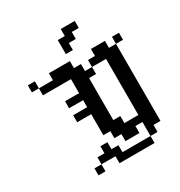

<svg xmlns="http://www.w3.org/2000/svg" viewBox="-197 -899 1061 1130"><g transform="rotate(-30 333.5 -333.5)"><path d="M47.6 -571.4H95.2V-523.8H47.6ZM95.2 -523.8H142.9V-476.2H95.2ZM142.9 -523.8H190.5V-476.2H142.9ZM190.5 -523.8H238.1V-476.2H190.5ZM238.1 -523.8H285.7V-476.2H238.1ZM285.7 -523.8H333.3V-476.2H285.7ZM333.3 -523.8H381V-476.2H333.3ZM190.5 -571.4H238.1V-523.8H190.5ZM238.1 -571.4H285.7V-523.8H238.1ZM285.7 -571.4H333.3V-523.8H285.7ZM381 -476.2H428.6V-428.6H381ZM333.3 -476.2H381V-428.6H333.3ZM333.3 -428.6H381V-381H333.3ZM333.3 -381H381V-333.3H333.3ZM285.7 -381H333.3V-333.3H285.7ZM285.7 -428.6H333.3V-381H285.7ZM285.7 -476.2H333.3V-428.6H285.7ZM285.7 -333.3H333.3V-285.7H285.7ZM333.3 -333.3H381V-285.7H333.3ZM285.7 -285.7H333.3V-238.1H285.7ZM333.3 -285.7H381V-238.1H333.3ZM238.1 -381H285.7V-333.3H238.1ZM190.5 -381H238.1V-333.3H190.5ZM238.1 -285.7H285.7V-238.1H238.1ZM190.5 -285.7H238.1V-238.1H190.5ZM285.7 -238.1H333.3V-190.5H285.7ZM333.3 -238.1H381V-190.5H333.3ZM333.3 -190.5H381V-142.9H333.3ZM285.7 -190.5H333.3V-142.9H285.7ZM285.7 -142.9H333.3V-95.2H285.7ZM333.3 -142.9H381V-95.2H333.3ZM428.6 -523.8H476.2V-476.2H428.6ZM476.2 -523.8H523.8V-476.2H476.2ZM523.8 -523.8H571.4V-476.2H523.8ZM571.4 -523.8H619V-476.2H571.4ZM476.2 -571.4H523.8V-523.8H476.2ZM523.8 -571.4H571.4V-523.8H523.8ZM619 -571.4H666.7V-523.8H619ZM571.4 -476.2H619V-428.6H571.4ZM571.4 -428.6H619V-381H571.4ZM571.4 -381H619V-333.3H571.4ZM571.4 -333.3H619V-285.7H571.4ZM523.8 -333.3H571.4V-285.7H523.8ZM523.8 -381H571.4V-333.3H523.8ZM523.8 -428.6H571.4V-381H523.8ZM523.8 -476.2H571.4V-428.6H523.8ZM523.8 -285.7H571.4V-238.1H523.8ZM571.4 -285.7H619V-238.1H571.4ZM523.8 -238.1H571.4V-190.5H523.8ZM523.8 -190.5H571.4V-142.9H523.8ZM523.8 -142.9H571.4V-95.2H523.8ZM523.8 -95.2H571.4V-47.6H523.8ZM571.4 -142.9H619V-95.2H571.4ZM571.4 -238.1H619V-190.5H571.4ZM571.4 -190.5H619V-142.9H571.4ZM571.4 -95.2H619V-47.6H571.4ZM333.3 -95.2H381V-47.6H333.3ZM381 -142.9H428.6V-95.2H381ZM381 -95.2H428.6V-47.6H381ZM428.6 -95.2H476.2V-47.6H428.6ZM476.2 -95.2H523.8V-47.6H476.2ZM381 -47.6H428.6V0H381ZM428.6 -47.6H476.2V0H428.6ZM523.8 -47.6H571.4V0H523.8ZM571.4 -47.6H619V0H571.4ZM523.8 0H571.4V47.6H523.8ZM476.2 47.6H523.8V95.2H476.2ZM428.6 47.6H476.2V95.2H428.6ZM381 47.6H428.6V95.2H381ZM333.3 47.6H381V95.2H333.3ZM285.7 47.6H333.3V95.2H285.7ZM285.7 0H333.3V47.6H285.7ZM238.1 0H285.7V47.6H238.1ZM190.5 0H238.1V47.6H190.5ZM238.1 -47.6H285.7V0H238.1ZM142.9 47.6H190.5V95.2H142.9ZM428.6 -714.3V-666.7H381V-714.3ZM381 -666.7V-619H333.3V-666.7ZM381 -714.3V-666.7H333.3V-714.3ZM428.6 -761.9V-714.3H381V-761.9ZM476.2 -761.9V-714.3H428.6V-761.9Z"/></g></svg>

Font: Jacquard 12
Style: Regular
Weight: 400
Designer: Sarah Cadigan-Fried
Version: Version 1.000; ttfautohint (v1.8.4.7-5d5b)